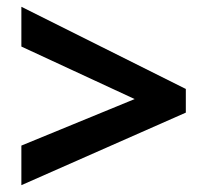

<svg xmlns="http://www.w3.org/2000/svg" viewBox="-20 -645 612 566"><path d="M527.8 -313 43 -99.1V-215.8L377 -353L43 -507.8V-625L527.8 -382.8Z"/></svg>

Font: Nokora
Style: Bold
Weight: 700
Designer: Danh Hong
Version: Version 8.000; ttfautohint (v1.8.3)